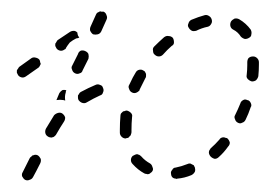

<svg xmlns="http://www.w3.org/2000/svg" viewBox="-20 -294 469 330"><path d="M50 -21Q48 -25 45 -27Q43 -28 41 -28Q39 -28 37 -27Q35 -27 34 -25Q32 -24 31 -22Q24 -8 19 2Q17 5 18 9Q20 13 23 15Q27 17 31 15Q35 14 37 10Q42 1 49 -13Q51 -17 50 -21ZM276 -2Q273 1 274 5Q274 7 275 9Q276 11 278 12Q280 13 282 13Q283 14 285 13Q297 12 309 7Q313 5 315 1Q316 -2 315 -6Q314 -8 313 -10Q311 -11 309 -12Q308 -13 306 -13Q304 -13 302 -12Q292 -8 282 -6Q278 -6 276 -2ZM219 -28Q218 -28 216 -29Q214 -29 212 -28Q210 -27 208 -26Q205 -23 205 -19Q205 -15 208 -12Q217 -2 228 4Q230 5 232 5Q234 6 236 5Q237 5 239 3Q241 2 242 0Q244 -3 242 -7Q241 -11 238 -13Q229 -18 223 -25Q221 -27 219 -28ZM340 -36Q339 -34 339 -32Q339 -30 340 -28Q341 -26 342 -25Q345 -22 349 -21Q353 -21 356 -24Q365 -32 372 -42Q375 -45 375 -49Q374 -53 371 -56Q370 -57 368 -57Q366 -58 364 -58Q362 -58 360 -57Q358 -56 357 -54Q350 -46 342 -39Q341 -37 340 -36ZM207 -93Q208 -97 205 -100Q202 -103 198 -104Q196 -104 194 -103Q192 -103 191 -102Q189 -100 188 -99Q187 -97 187 -95Q186 -83 186 -71Q186 -69 186 -66Q186 -62 189 -59Q192 -56 196 -56Q198 -57 200 -57Q202 -58 203 -60Q205 -61 205 -63Q206 -65 206 -67Q206 -69 206 -71Q206 -82 207 -93ZM92 -92Q91 -96 87 -99Q84 -101 80 -100Q76 -99 73 -96Q67 -86 59 -73Q57 -69 58 -65Q59 -61 63 -59Q64 -58 66 -58Q68 -57 70 -58Q72 -58 74 -60Q75 -61 76 -62Q84 -76 90 -85Q92 -88 92 -92ZM384 -89Q385 -85 389 -83Q393 -81 396 -83Q400 -84 402 -88Q407 -98 411 -110Q412 -111 412 -113Q412 -115 411 -117Q410 -119 409 -120Q407 -122 405 -122Q401 -124 398 -122Q394 -120 393 -116Q389 -106 384 -96Q382 -93 384 -89ZM157 -135Q159 -139 157 -143Q156 -147 152 -148Q148 -150 144 -148Q132 -143 119 -136Q117 -135 116 -133Q115 -131 114 -130Q114 -128 114 -126Q114 -124 115 -122Q118 -118 122 -117Q126 -116 129 -118Q141 -125 152 -130Q156 -131 157 -135ZM77 -122 82 -134Q84 -137 87 -139Q90 -140 94 -139Q93 -137 93 -135Q91 -129 92 -122Q92 -122 92 -121Q90 -122 89 -122Q83 -123 77 -122ZM222 -144Q222 -144 222 -144Q226 -152 230 -160Q231 -161 231 -163Q231 -165 231 -167Q230 -169 229 -171Q228 -172 226 -173Q223 -175 219 -174Q215 -173 213 -169Q208 -161 204 -152Q203 -150 202 -148Q200 -145 202 -141Q203 -137 207 -135Q209 -134 211 -134Q213 -134 215 -135Q217 -136 218 -137Q220 -138 220 -140Q221 -142 222 -144Q222 -144 222 -144ZM404 -165Q403 -161 406 -158Q409 -155 413 -154Q417 -154 420 -156Q423 -159 424 -163Q425 -173 425 -183V-187Q425 -191 422 -194Q419 -197 415 -197Q410 -197 407 -194Q405 -191 405 -187V-182Q405 -174 404 -165ZM48 -180Q49 -182 50 -184Q50 -185 49 -187Q49 -189 48 -191Q46 -194 41 -195Q37 -196 34 -194L13 -179Q12 -178 11 -176Q10 -175 9 -173Q9 -171 9 -169Q10 -167 11 -165Q13 -162 17 -161Q21 -160 25 -163L45 -177Q47 -178 48 -180ZM104 -174Q105 -170 109 -168Q113 -166 117 -168Q121 -169 122 -173L132 -193Q133 -197 132 -201Q131 -204 127 -206Q123 -208 119 -207Q115 -205 114 -201L104 -181Q102 -178 104 -174ZM279 -221Q279 -226 277 -229Q274 -232 270 -232Q266 -233 262 -230Q253 -222 245 -214Q242 -211 243 -207Q243 -202 246 -200Q249 -197 253 -197Q257 -197 260 -200Q267 -208 275 -215Q279 -217 279 -221ZM100 -221Q105 -225 111 -228Q113 -228 115 -229Q115 -229 116 -229Q116 -229 116 -229Q116 -229 116 -229Q116 -230 116 -230Q115 -231 114 -233Q113 -236 113 -238Q110 -241 107 -241Q103 -241 100 -239L79 -225Q78 -224 77 -222Q76 -220 75 -219Q75 -217 75 -215Q76 -213 77 -211Q79 -208 83 -207Q87 -206 91 -209L93 -210V-211Q96 -216 100 -221ZM401 -227Q405 -227 408 -229Q412 -231 412 -235Q413 -239 411 -243Q403 -254 391 -261Q387 -263 383 -262Q379 -260 377 -257Q375 -253 376 -249Q377 -245 381 -243Q389 -239 394 -231Q397 -228 401 -227ZM135 -241Q137 -237 140 -235Q144 -234 148 -235Q152 -236 154 -240L163 -260Q165 -264 163 -268Q162 -272 158 -274Q156 -274 154 -274Q152 -275 151 -274Q149 -273 147 -272Q146 -271 145 -269L136 -249Q134 -245 135 -241ZM343 -253Q345 -256 344 -260Q343 -264 340 -266Q336 -269 332 -268Q321 -265 309 -260Q305 -258 304 -254Q302 -250 304 -247Q306 -243 310 -241Q313 -240 317 -241Q327 -246 337 -248Q341 -249 343 -253Z"/></svg>

Font: FRB American Cursive Dashed Light
Style: Italic
Weight: 300
Italic angle: -25°
Version: Version 2.0;Modular Font Editor K font №1